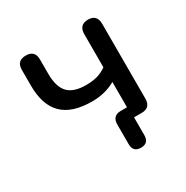

<svg xmlns="http://www.w3.org/2000/svg" viewBox="-148 -619 854 881"><g transform="rotate(-30 279.5 -178.5)"><path d="M352 137Q310 137 310 94V-10Q310 -56 356 -56H388V-190Q333 -159 264 -159Q158 -159 107 -209.5Q56 -260 56 -363V-446Q56 -494 104 -494Q152 -494 152 -446V-370Q152 -301 181.5 -269.5Q211 -238 277 -238Q311 -238 336.5 -245Q362 -252 386 -269V-444Q386 -494 434 -494Q481 -494 481 -444V-49Q481 0 434 0H393V94Q393 137 352 137Z"/></g></svg>

Font: Chiron GoRound TC
Style: Regular
Weight: 400
Designer: Ryoko NISHIZUKA 西塚涼子 (kana, bopomofo & ideographs); Paul D. Hunt (Latin, Greek & Cyrillic); Sandoll Communications 산돌커뮤니
Foundry: Adobe
Version: Version 1.000;hotconv 1.1.1;makeotfexe 2.6.0